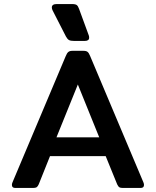

<svg xmlns="http://www.w3.org/2000/svg" viewBox="-20 -932 773 952"><path d="M307 -751 241 -880Q237 -888 237 -895Q237 -912 262 -912H335Q354 -912 360.5 -907Q367 -902 372 -888L420 -757Q422 -753 422 -745Q422 -729 400 -729H348Q330 -729 322 -733.5Q314 -738 307 -751ZM39 -15Q39 -21 42 -28L306 -654Q312 -669 319 -674.5Q326 -680 339 -680H394Q408 -680 414.5 -674.5Q421 -669 427 -654L691 -28Q694 -21 694 -15Q694 0 677 0H590Q577 0 571.5 -3.5Q566 -7 561 -18L504 -158H228L172 -18Q167 -7 161.5 -3.5Q156 0 143 0H56Q39 0 39 -15ZM472 -251 366 -513 260 -251Z"/></svg>

Font: Mitr
Style: Regular
Weight: 400
Designer: Thanarat Vachiruckul
Foundry: Cadson Demak
Version: Version 1.002